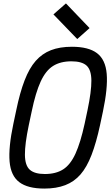

<svg xmlns="http://www.w3.org/2000/svg" viewBox="-20 -1087 644 1121"><path d="M239 14Q142 14 92.5 -23.5Q43 -61 36 -144Q29 -227 58 -364L75 -444Q96 -546 123.5 -617.5Q151 -689 188.5 -731.5Q226 -774 277.5 -794Q329 -814 400 -814Q497 -814 546.5 -776.5Q596 -739 603 -656Q610 -573 581 -436L564 -356Q542 -254 514.5 -182.5Q487 -111 450 -68.5Q413 -26 361 -6Q309 14 239 14ZM242 -71Q306 -71 348.5 -98Q391 -125 420.5 -189.5Q450 -254 474 -364L491 -444Q514 -554 513.5 -616.5Q513 -679 485.5 -704Q458 -729 397 -729Q333 -729 290 -702Q247 -675 217.5 -611Q188 -547 165 -436L148 -356Q125 -246 125.5 -183.5Q126 -121 154 -96Q182 -71 242 -71ZM431 -859 292 -1003 365 -1067 503 -923Z"/></svg>

Font: Victor Mono Thin SemiBold
Style: Italic
Weight: 600
Italic angle: -12°
Monospace: yes
Version: Version 1.561;gftools[0.9.30]